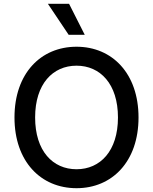

<svg xmlns="http://www.w3.org/2000/svg" viewBox="-20 -984 808 1014"><path d="M711.6 -363.6C711.6 -596.2 572.4 -737.2 384.2 -737.2C195.3 -737.2 56.5 -596.2 56.5 -363.6C56.5 -131.4 195.3 9.9 384.2 9.9C572.4 9.9 711.6 -131 711.6 -363.6ZM165.5 -363.6C165.5 -540.8 258.9 -637.1 384.2 -637.1C509.2 -637.1 603 -540.8 603 -363.6C603 -186.4 509.2 -90.2 384.2 -90.2C258.9 -90.2 165.5 -186.4 165.5 -363.6ZM233 -963.8 342.7 -800.1H427.6L344.8 -963.8Z"/></svg>

Font: Magic Ui Pro Medium
Style: Regular
Weight: 500
Designer: Stefan Endress, Andreas Faust
Version: Version 1.000;FEAKit 1.0